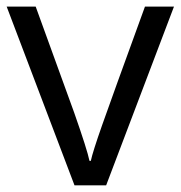

<svg xmlns="http://www.w3.org/2000/svg" viewBox="-20 -555 541 575"><path d="M203.1 0 0 -535.2H86.9L202.1 -217.8Q241.2 -106.4 248 -73.2H252Q257.3 -99.1 285.9 -180.4Q314.5 -261.7 414.1 -535.2H501L297.9 0Z"/></svg>

Font: f06896923
Style: Regular
Weight: 400
Foundry: Ascender Corporation
Version: Version 1.10